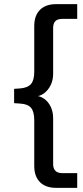

<svg xmlns="http://www.w3.org/2000/svg" viewBox="-20 -725 401 925"><path d="M250 180Q200 180 172.5 152.5Q145 125 145 74V-146Q145 -187 129.5 -205.5Q114 -224 77 -226L48 -228V-297L77 -299Q114 -302 129.5 -320.5Q145 -339 145 -379V-599Q145 -650 172.5 -677.5Q200 -705 250 -705H352V-634H280Q258 -634 247 -623.5Q236 -613 236 -590V-369Q236 -339 224 -314.5Q212 -290 191.5 -275Q171 -260 145 -260V-264Q171 -264 191.5 -250Q212 -236 224 -211.5Q236 -187 236 -156V65Q236 87 247 98Q258 109 280 109H352V180Z"/></svg>

Font: Nunito Sans 12pt ExtraLight Medium
Style: Regular
Weight: 500
Version: Version 3.101;gftools[0.9.27]